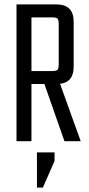

<svg xmlns="http://www.w3.org/2000/svg" viewBox="-20 -642 404 873"><path d="M123 -260V0H55V-622H236Q315 -622 315 -543V-339Q315 -268 253 -261L347 0H273L182 -260ZM123 -563V-319H216Q236 -319 241.5 -324.5Q247 -330 247 -350V-532Q247 -552 241.5 -557.5Q236 -563 216 -563ZM148 211V51H228V90L175 211Z"/></svg>

Font: Teko Light
Style: Regular
Weight: 300
Designer: Manushi Parikh, Jonny Pinhorn
Foundry: Indian Type Foundry
Version: Version 1.105;PS 1.0;hotconv 1.0.78;makeotf.lib2.5.61930; tt